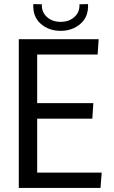

<svg xmlns="http://www.w3.org/2000/svg" viewBox="-20 -920 557 940"><path d="M72 -728H463L458 -653H162V-415H437L432 -339H162V-75H478L472 0H72ZM277 -769Q219 -769 179.5 -803.5Q140 -838 143 -900L185 -899Q183 -861 209.5 -837Q236 -813 277 -813Q318 -813 344.5 -837Q371 -861 369 -899L411 -900Q414 -838 374 -803.5Q334 -769 277 -769Z"/></svg>

Font: Murecho
Style: Regular
Weight: 400
Designer: Neil Summerour
Foundry: Positype
Version: Version 1.010; ttfautohint (v1.8.3)